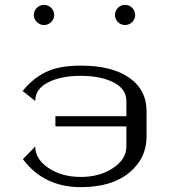

<svg xmlns="http://www.w3.org/2000/svg" viewBox="-20 -770 706 790"><path d="M494.1 -750Q511.7 -750 523.9 -737.8Q536.1 -725.6 536.1 -708Q536.1 -691.4 523.9 -679.2Q511.7 -667 494.1 -667Q477.5 -667 465.3 -679.2Q453.1 -691.4 453.1 -708Q453.1 -725.6 465.3 -737.8Q477.5 -750 494.1 -750ZM203.1 -708Q203.1 -691.4 190.4 -679.2Q177.7 -667 161.1 -667Q144.5 -667 131.8 -679.2Q119.1 -691.4 119.1 -708Q119.1 -725.6 131.8 -737.8Q144.5 -750 161.1 -750Q177.7 -750 190.4 -737.8Q203.1 -725.6 203.1 -708ZM74.2 -115.2 125 -167Q125 -115.2 179.7 -78.6Q234.4 -42 312.5 -42Q390.6 -42 445.3 -78.6Q500 -115.2 500 -167V-250H208V-292H500V-354.5Q500 -404.3 446.8 -431.2Q393.6 -458 312.5 -458Q231.4 -458 178.2 -431.2Q125 -404.3 125 -354.5L73.2 -395.5Q114.3 -447.3 168.9 -473.6Q223.6 -500 312.5 -500Q440.4 -500 511.7 -450.2Q583 -400.4 583 -312.5V-208Q583 -118.2 511.2 -59.1Q439.5 0 312.5 0Q160.2 0 74.2 -115.2Z"/></svg>

Font: okolaks
Style: Regular
Weight: 500
Version: Version 000.6.0